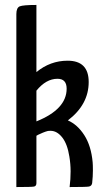

<svg xmlns="http://www.w3.org/2000/svg" viewBox="-20 -755 416 775"><path d="M46 0V-698Q46 -724 60 -729.5Q74 -735 127 -735V-464Q183 -510 253 -510Q338 -510 338 -424Q338 -333 254 -269Q293 -252 320.5 -209Q348 -166 354 -100Q355 -90 355 -67Q355 -43 352 -16Q350 -4 339 -2Q328 0 261 0Q265 -31 265 -63Q265 -93 260 -123Q252 -174 231 -200.5Q210 -227 184 -227Q176 -227 172 -226Q164 -224 153 -219.5Q142 -215 134 -211L127 -207V-16Q127 -4 117.5 -2Q108 0 46 0ZM127 -389V-265Q249 -314 249 -397Q249 -437 212 -437Q166 -437 127 -389Z"/></svg>

Font: YanoneKaffeesatzRR
Style: Regular
Weight: 400
Designer: Yanone (Cyrillic: Daniel Pouzeot & Huerta Tipografica)
Foundry: Yanone
Version: Version 1.100;PS 001.100;hotconv 1.0.70;makeotf.lib2.5.58329